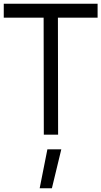

<svg xmlns="http://www.w3.org/2000/svg" viewBox="-24 -716 539 1021"><path d="M-4 -696H495V-622H284L285 0H209L208 -622H-4ZM228 78H302L252 285H187Z"/></svg>

Font: Panefresco 400wt
Style: Regular
Weight: 400
Foundry: Campivisivi & Chank Co
Version: Version 1.002